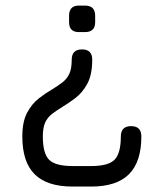

<svg xmlns="http://www.w3.org/2000/svg" viewBox="-20 -530 542 688"><path d="M274 -353Q310.5 -353 310.5 -316Q310.5 -262.5 293 -230.2Q275.5 -198 250.8 -179.2Q226 -160.5 204.5 -147.5Q182.5 -134 166.5 -121.8Q150.5 -109.5 142 -91.2Q133.5 -73 133.5 -41Q133.5 20 156 42.5Q178.5 65 240 65H307Q368.5 65 390.8 42Q413 19 413 -41Q413 -78 450 -78Q486.5 -78 486.5 -41Q486.5 50 442.2 94.2Q398 138.5 307 138.5H240Q148.5 138.5 104.2 94.5Q60 50.5 60 -41Q60 -94.5 77.5 -126.8Q95 -159 119.8 -178Q144.5 -197 166.5 -209.5Q188.5 -223 204.2 -235.2Q220 -247.5 228.5 -265.8Q237 -284 237 -316Q237 -353 274 -353ZM284.5 -510Q321 -510 321 -473.5V-450.5Q321 -415 284.5 -415H262.5Q227.5 -415 227.5 -450.5V-473.5Q227.5 -510 262.5 -510Z"/></svg>

Font: Jura Light SemiBold
Style: Regular
Weight: 600
Version: Version 5.106